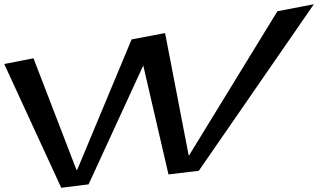

<svg xmlns="http://www.w3.org/2000/svg" viewBox="-177 -870 1501 906"><path d="M1304 -850 1132 -817 716 -138H713L602 -714L444 -684L187 -68H184L-19 -595L-157 -568L112 16L241 0L499 -561L618 -47L761 -64Z"/></svg>

Font: Gamestation Warped
Style: Regular
Weight: 400
Designer: Jonas Hecksher
Foundry: Jonas Hecksher, Playtypeª, e-types AS
Version: Version 1.003